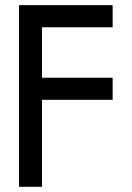

<svg xmlns="http://www.w3.org/2000/svg" viewBox="-20 -717 503 734"><path d="M410.6 -335.4H140.6V-2.9H52.7V-697.3H410.6V-612.8H140.6V-419.9H410.6Z"/></svg>

Font: Kawthoolei
Style: Bold
Weight: 700
Designer: Moe Zed
Foundry: Moe Zed
Version: Version 1.000;July 10, 2024;FontCreator 14.0.0.2901 32-bit